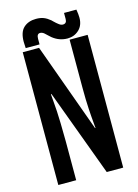

<svg xmlns="http://www.w3.org/2000/svg" viewBox="-146 -1087 839 1165"><g transform="rotate(-15 274.0 -504.5)"><path d="M70.3 0V-834H172.9L375 -275.9H377.9Q377.4 -281.2 375 -308.3Q372.6 -335.4 371.3 -352.1Q370.1 -368.7 368.2 -397.9Q366.2 -427.2 365.5 -460.2Q364.7 -493.2 364.7 -529.8V-834H478V0H374.5L173.3 -543.5H169.4Q169.4 -541.5 173.1 -498.3Q176.8 -455.1 178 -432.9Q179.2 -410.6 180.9 -357.4Q182.6 -304.2 182.6 -245.1V0ZM355.5 -844.2Q303.7 -844.2 261.7 -877.9Q253.4 -885.3 242.4 -895.5Q231.4 -905.8 227.1 -909.7Q222.7 -913.6 216.1 -916.7Q209.5 -919.9 202.1 -919.9Q181.2 -919.9 181.2 -888.7V-853.5H94.2Q92.3 -882.8 92.3 -893.1Q92.3 -954.6 122.1 -981.7Q151.9 -1008.8 200.2 -1008.8Q227.5 -1008.8 247.6 -1001Q267.6 -993.2 288.1 -976.1Q289.6 -974.6 298.6 -965.8Q307.6 -957 311.8 -953.6Q315.9 -950.2 323.5 -944.1Q331.1 -938 337.4 -935.5Q343.8 -933.1 349.6 -933.1Q374 -933.1 374 -961.4V-999.5H451.7Q457 -967.3 457 -947.8Q457 -899.4 427.2 -871.8Q397.5 -844.2 355.5 -844.2Z"/></g></svg>

Font: FjallaOne
Style: Regular
Weight: 400
Designer: Irina Smirnova
Foundry: Irina Smirnova
Version: Version 1.001